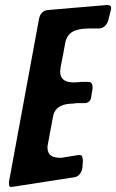

<svg xmlns="http://www.w3.org/2000/svg" viewBox="-20 -754 465 769"><path d="M277 -44C295 -46 307 -62 310 -82L312 -110C311 -123 310 -133 300 -133H293L226 -122C192 -122 170 -129 170 -167L171 -171V-172L192 -285C199 -329 236 -339 274 -339C279 -340 284 -341 290 -341H321C335 -343 343 -350 345 -364L351 -402C351 -417 347 -426 334 -426H305C303 -426 300 -426 297 -425L275 -424C243 -424 221 -435 221 -467C221 -473 222 -478 223 -482L222 -481C229 -516 236 -551 242 -586C254 -634 294 -638 334 -640H378C395 -641 409 -655 414 -674C417 -686 420 -699 423 -710L424 -714V-713C425 -717 425 -719 425 -723C425 -732 418 -733 410 -734L172 -714C152 -712 140 -699 136 -677C96 -460 56 -243 16 -26C16 -24 16 -21 16 -17C16 -10 18 -6 24 -5L29 -6H32Z"/></svg>

Font: Bangerz
Style: Regular
Weight: 400
Designer: vernon adams
Foundry: Vernon Adams
Version: Version 2.10;December 28, 2023;FontCreator 13.0.0.2683 64-bi